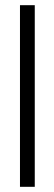

<svg xmlns="http://www.w3.org/2000/svg" viewBox="-20 -720 210 740"><path d="M57 0V-700H114V0Z"/></svg>

Font: Georama SemiCondensed Light
Style: Regular
Weight: 300
Width: 4
Designer: Jean-Baptiste Levee
Foundry: Production Type
Version: Version 1.000